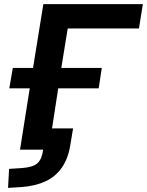

<svg xmlns="http://www.w3.org/2000/svg" viewBox="-20 -725 712 930"><path d="M19 185 24 93 87 89Q140 85 161.5 65.5Q183 46 189 0H77L124 -297H25L42 -396H140L190 -705H672L653 -587H308L277 -396H473L458 -297H262L232 -103H334L321 -25Q311 41 280.5 85.5Q250 130 201 153Q152 176 85 181Z"/></svg>

Font: Nunito Sans 6pt
Style: Bold Italic
Weight: 700
Italic angle: -9°
Version: Version 3.101;gftools[0.9.27]